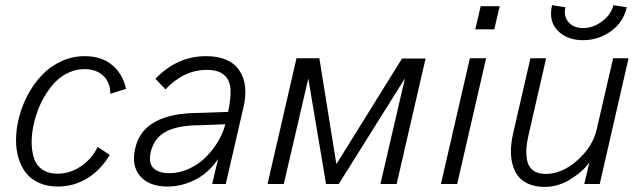

<svg xmlns="http://www.w3.org/2000/svg" viewBox="-20 -714 2489 745"><path d="M204.1 9.8Q163.6 9.8 132.1 -4.2Q100.6 -18.1 81.3 -42.5Q62 -66.9 52 -99.9Q42 -132.8 42.2 -170.9Q42.5 -209 51.8 -250Q63.5 -299.3 86.2 -343Q108.9 -386.7 141.1 -421.1Q173.3 -455.6 216.8 -475.8Q260.3 -496.1 309.1 -496.1Q373.5 -496.1 414.8 -461.9Q456.1 -427.7 469.2 -369.1L408.2 -350.1Q407.7 -395.5 380.1 -420.7Q352.5 -445.8 308.1 -445.8Q276.9 -445.8 248.3 -433.1Q219.7 -420.4 198.2 -399.4Q176.8 -378.4 159.2 -350.6Q141.6 -322.8 130.1 -294.2Q118.7 -265.6 111.8 -235.8Q103.5 -199.7 102.8 -167Q102.1 -134.3 110.4 -104.7Q118.7 -75.2 142.3 -57.6Q166 -40 203.1 -40Q251.5 -40 294.2 -68.8Q336.9 -97.7 358.9 -144L405.8 -112.8Q370.6 -53.7 318.4 -22Q266.1 9.8 204.1 9.8Z M629.9 9.8Q559.1 9.8 523.9 -30.5Q488.8 -70.8 504.9 -139.2Q535.6 -275.9 753.9 -275.9L865.2 -279.8Q876 -330.1 874.5 -366.2Q873 -402.3 850.1 -422.6Q827.1 -442.9 782.2 -442.9Q693.4 -442.9 622.1 -367.2L583 -408.2Q667.5 -496.1 779.3 -496.1Q870.1 -496.1 908 -441.7Q945.8 -387.2 924.3 -295.9L856 0H803.2L826.2 -97.2Q789.6 -43 737.5 -16.6Q685.5 9.8 629.9 9.8ZM637.2 -42Q676.8 -42 714.8 -59.8Q752.9 -77.6 780.5 -106Q808.1 -134.3 827.4 -167.2Q846.7 -200.2 854 -231.9L754.9 -228Q671.9 -228 625 -203.9Q578.1 -179.7 564.9 -124Q555.2 -80.6 575.7 -61.3Q596.2 -42 637.2 -42Z M1018.1 0 1130.4 -487.8H1219.2L1285.2 -77.1L1540 -486.8H1631.3L1519 0H1456.1L1551.3 -410.2L1294.4 0H1245.1L1176.3 -409.2L1081.1 0Z M1824.2 -600.1 1845.2 -689.9H1918.9L1897.9 -600.1ZM1690.9 0 1803.2 -487.8H1866.2L1753.9 0Z M2242.2 -558.1Q2180.2 -558.1 2144 -595.2Q2107.9 -632.3 2122.1 -693.8L2173.8 -686Q2166 -650.9 2186 -627.9Q2206.1 -605 2242.2 -605Q2281.2 -605 2316.2 -631.1Q2351.1 -657.2 2359.9 -693.8L2412.1 -686Q2398.4 -626.5 2349.9 -592.3Q2301.3 -558.1 2242.2 -558.1ZM2094.2 11.2Q2058.1 11.2 2031.5 -0.2Q2004.9 -11.7 1990 -31.2Q1975.1 -50.8 1968.3 -77.9Q1961.4 -105 1962.6 -135.7Q1963.9 -166.5 1972.2 -201.2L2038.1 -487.8H2099.1L2030.8 -189.9Q2023.9 -161.1 2022.5 -136.5Q2021 -111.8 2026.1 -88.6Q2031.2 -65.4 2049.3 -52.2Q2067.4 -39.1 2097.2 -39.1Q2161.1 -39.1 2220.2 -91.8Q2279.3 -144.5 2294.9 -210L2358.9 -487.8H2418.9L2307.1 0H2247.1L2267.1 -85Q2244.6 -50.8 2195.8 -19.8Q2147 11.2 2094.2 11.2Z"/></svg>

Font: HK Grotesk Light Italic
Style: Regular
Weight: 300
Italic angle: -13°
Designer: Alfredo Marco Pradil and Stefan Peev
Foundry: Hanken Design Co.
Version: Version 1.000;PS 001.000;hotconv 1.0.88;makeotf.lib2.5.64775